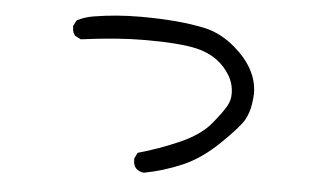

<svg xmlns="http://www.w3.org/2000/svg" viewBox="-43 -659 1086 666"><g transform="rotate(5 500.0 -326.0)"><path d="M479 -57Q442 -62 442 -98V-104L452 -124Q524 -144 594.5 -175Q665 -206 700 -248Q735 -290 748 -314Q759 -333 759 -356Q759 -390 742 -419Q704 -483 625 -502Q565 -516 445 -516Q348 -516 221 -499L201 -509Q191 -520 191 -538V-544L201 -563Q227 -577 259 -582Q337 -595 421 -595Q557 -595 648 -575Q704 -562 754 -519Q836 -448 836 -363Q836 -352 832 -325Q828 -298 814.5 -272.5Q801 -247 739 -186.5Q677 -126 612.5 -98Q548 -70 479 -57Z"/></g></svg>

Font: Xiaolai SC
Style: Regular
Weight: 400
Designer: Nozomi Seto 瀬戸のぞみ
Version: Version 3.11;December 4, 2020;FontCreator 13.0.0.2613 64-bit